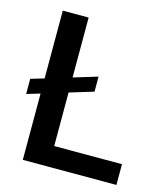

<svg xmlns="http://www.w3.org/2000/svg" viewBox="-99 -718 692 795"><g transform="rotate(15 247.0 -320.0)"><path d="M183.1 -639.6V-382.8L286.1 -414.1V-349.6L183.1 -318.4V-88.9H473.6V0H72.3V-284.2L15.1 -267.1V-332L72.3 -349.1V-639.6Z"/></g></svg>

Font: Yantramanav Medium
Style: Regular
Weight: 500
Version: Version 1.001;PS 1.0;hotconv 1.0.72;makeotf.lib2.5.5900; ttf